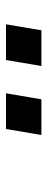

<svg xmlns="http://www.w3.org/2000/svg" viewBox="221 -990 158 640"><g transform="rotate(-90 300.0 -670.0)"><path d="M400 -611 420 -729H539L519 -611ZM170 -611 190 -729H309L289 -611Z"/></g></svg>

Font: Iosevka SS04 Extended
Style: Italic
Weight: 400
Width: 7
Italic angle: -9°
Monospace: yes
Designer: Belleve Invis
Foundry: Belleve Invis
Version: Version 19.0.0; ttfautohint (v1.8.4)